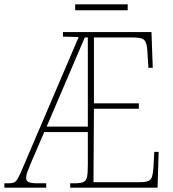

<svg xmlns="http://www.w3.org/2000/svg" viewBox="-23 -861 792 881"><path d="M-3 0V-20H18Q33 -20 42 -24Q51 -28 59.5 -43.5Q68 -59 82 -92L338 -691L266 -693V-714H672L678 -550H658L654 -611Q653 -646 647.5 -662.5Q642 -679 628 -684Q614 -689 586 -689H408V-387H614V-362H408L406 -25H618Q645 -25 657.5 -30.5Q670 -36 674.5 -50Q679 -64 681 -90L685 -164H705L700 0H299V-20H319Q347 -20 360 -26Q373 -32 376.5 -49.5Q380 -67 380 -103V-255H180L121 -118Q109 -90 103 -73.5Q97 -57 97 -44Q97 -31 108.5 -25.5Q120 -20 148 -20H189V0ZM191 -280H380V-689H366ZM322 -814V-841H563V-814Z"/></svg>

Font: Noto Serif Condensed Thin
Style: Regular
Weight: 100
Width: 3
Designer: Monotype Design Team
Foundry: Monotype Imaging Inc.
Version: Version 2.013; ttfautohint (v1.8.4.7-5d5b)